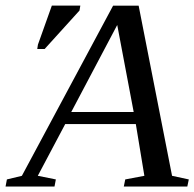

<svg xmlns="http://www.w3.org/2000/svg" viewBox="-75 -681 709 701"><path d="M128.9 -25.9 124 0H-54.7L-49.8 -25.9L4.9 -39.1L337.9 -660.2H431.2L553.2 -39.1L614.3 -25.9L608.9 0H377L382.3 -25.9L452.1 -39.1L420.9 -228H163.1L63 -39.1ZM353 -589.8 185.1 -272H413.1ZM61 -502 63.5 -518.1 114.3 -660.6H218.3L215.3 -642.6L87.9 -502Z"/></svg>

Font: Tinos
Style: Italic
Weight: 400
Italic angle: -16.333°
Designer: Steve Matteson
Foundry: Monotype Imaging Inc.
Version: Version 1.32